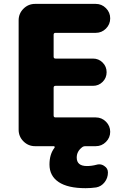

<svg xmlns="http://www.w3.org/2000/svg" viewBox="-20 -775 648 991"><path d="M421.9 196.3Q330.1 196.3 282.7 164.6Q235.4 132.8 235.4 74.2Q235.4 20.5 261.7 -12.7Q262.7 -15.6 261.7 -18.1Q260.7 -20.5 257.8 -20.5H161.1Q126 -20.5 101.1 -45.4Q76.2 -70.3 76.2 -105.5V-669.9Q76.2 -705.1 101.1 -730Q126 -754.9 161.1 -754.9H474.6Q504.9 -754.9 526.9 -732.9Q548.8 -710.9 548.8 -680.2Q548.8 -649.4 526.9 -627.4Q504.9 -605.5 474.6 -605.5H266.6Q256.8 -605.5 256.8 -595.7V-482.4Q256.8 -472.7 266.6 -472.7H460Q489.3 -472.7 509.8 -452.1Q530.3 -431.6 530.3 -402.3Q530.3 -373 509.8 -352.5Q489.3 -332 460 -332H266.6Q256.8 -332 256.8 -322.3V-178.7Q256.8 -168.9 266.6 -168.9H474.6Q504.9 -168.9 526.9 -147Q548.8 -125 548.8 -94.7Q548.8 -64.5 526.9 -42.5Q504.9 -20.5 474.6 -20.5H420.9Q410.2 -20.5 403.3 -14.6Q376 6.8 376 38.1Q376 82 428.7 82Q453.1 82 478.5 75.2Q485.4 73.2 492.2 73.2Q506.8 73.2 518.6 82Q537.1 93.8 537.1 115.2Q537.1 143.6 520 165.5Q502.9 187.5 476.6 192.4Q449.2 196.3 421.9 196.3Z"/></svg>

Font: Gen Jyuu GothicX Heavy
Style: Bold
Weight: 900
Designer: [Source Han Sans]
Ryoko NISHIZUKA  (kana & ideographs); Paul D. Hunt (Latin, Greek & Cyrillic); Wenlong ZHANG  (bopomofo
Version: Version 1.002.20150607